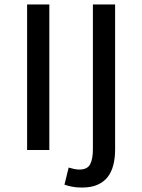

<svg xmlns="http://www.w3.org/2000/svg" viewBox="-20 -675 640 864"><path d="M102 0V-655H202V0ZM349 169Q323 169 303.5 165Q284 161 270 156L289 79Q300 82 312 85Q324 88 337 88Q373 88 385.5 64.5Q398 41 398 -4V-655H498V-2Q498 36 490 67.5Q482 99 464.5 121.5Q447 144 418.5 156.5Q390 169 349 169Z"/></svg>

Font: SauceCodePro Nerd Font Mono
Style: Regular
Weight: 500
Monospace: yes
Designer: Paul D. Hunt, Teo Tuominen
Foundry: Adobe Systems Incorporated
Version: Version 2.030;PS 1.000;hotconv 16.6.51;makeotf.lib2.5.65220;